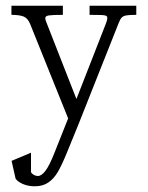

<svg xmlns="http://www.w3.org/2000/svg" viewBox="-20 -433 517 672"><path d="M20 -381V-413H200V-381Q163.5 -381 151 -379Q138.5 -377 138.5 -370Q138.5 -366.5 139.5 -362.8Q140.5 -359 142.5 -354.5L247.5 -86.5L351 -351.5Q353.5 -358 354.5 -362Q355.5 -366 355.5 -371Q355.5 -376 350.8 -378Q346 -380 334.2 -380.5Q322.5 -381 293.5 -381V-413H457V-381Q432 -381 421.5 -379Q411 -377 405.5 -371Q400 -365 394 -349L253.5 5H228L85.5 -349Q77.5 -369 63 -375Q48.5 -381 20 -381ZM34.5 192 20.5 130 88.5 101.5V170Q92.5 176 99.2 179.5Q106 183 112.5 183Q125 183 138.8 165.2Q152.5 147.5 170 103.5L222 -27.5L253.5 5L214.5 100.5Q197 143.5 183 167.8Q169 192 149.5 205.5Q130 219 102 219Q78 219 59.5 210.8Q41 202.5 34.5 192Z"/></svg>

Font: Didactic
Style: Regular
Weight: 400
Designer: Tyler Finck
Foundry: Etcetera Type Co
Version: Version 3.007;FEAKit 1.0